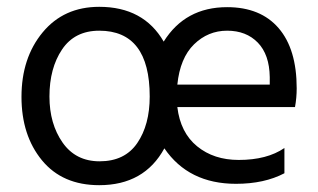

<svg xmlns="http://www.w3.org/2000/svg" viewBox="-20 -534 932 563"><path d="M125 -251Q125 -171 163.5 -116Q202 -61 272 -61Q346 -61 382.5 -114.5Q419 -168 419 -251Q419 -444 271 -444Q199 -444 162 -389Q125 -334 125 -251ZM500 -286H771V-308Q770 -374 736 -409Q702 -444 646 -444Q590 -444 549 -404Q508 -364 500 -286ZM814 -26Q755 5 672 5Q533 5 462 -99Q403 9 271 9Q163 9 103 -64Q43 -137 43 -250Q43 -364 105 -439Q167 -514 271 -514Q401 -514 460 -412Q523 -513 646 -513Q744 -513 797 -451.5Q850 -390 850 -275Q850 -247 845 -220H500Q509 -145 558 -105Q607 -65 680 -65Q763 -65 814 -100Z"/></svg>

Font: Hind Siliguri
Style: Regular
Weight: 400
Designer: Jyotish Sonowal
Foundry: Indian Type Foundry
Version: Version 1.000;PS 1.0;hotconv 1.0.86;makeotf.lib2.5.63406; tt